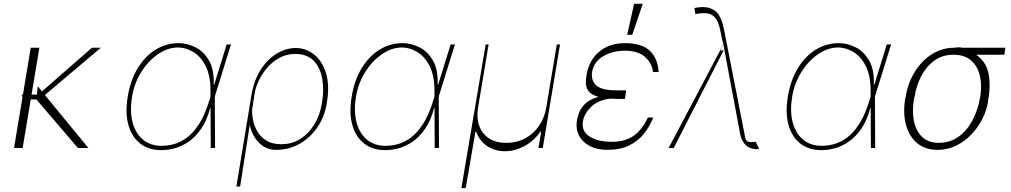

<svg xmlns="http://www.w3.org/2000/svg" viewBox="-20 -780 5330 1012"><path d="M187.5 -528.4 146.3 -281.2H174.4L179 -325.3L201.3 -298.3L464.5 -528.4H511.4L216.6 -279.1L446 0H390.6L171.9 -255.7H142L99.4 0H54L98.4 -267L93.8 -281.2H100.9L142 -528.4Z M828.1 11.4Q761.4 10.7 717.3 -24.7Q673.3 -60 656.2 -123.4Q639.2 -186.8 653.4 -271.3Q666.9 -355.1 704.7 -418.5Q742.5 -481.9 798.5 -517.2Q854.4 -552.6 921.9 -552.6Q966.6 -552.6 1010.3 -530.7Q1054 -508.9 1081.7 -460.8Q1109.4 -412.6 1106.5 -333.8H1109L1174.7 -545.5H1197.4L1112.2 -271.3L1113.6 0H1090.9L1089.8 -211.6H1088.1Q1070.7 -145.6 1040.8 -102.1Q1011 -58.6 974.6 -33.6Q938.2 -8.5 900.2 1.6Q862.2 11.7 828.1 11.4ZM1089.5 -271V-302.6Q1089.5 -382.1 1063.7 -432.4Q1038 -482.6 998.4 -506.2Q958.8 -529.8 917.6 -529.8Q877.1 -529.8 837.7 -509.4Q798.3 -489 764.9 -453.3Q731.5 -417.6 708.1 -370.9Q684.7 -324.2 676.1 -271.3Q663.4 -196 678.3 -137.3Q693.2 -78.5 732.6 -44.9Q772 -11.4 832.4 -11.4Q862.2 -11.4 895.8 -20.1Q929.3 -28.8 963.1 -53.1Q996.8 -77.4 1027.2 -123.2Q1057.5 -169 1081 -242.9Z M1225.9 203.1 1293.7 -207.7Q1294.4 -214.5 1295.5 -221.6H1295.8L1304 -271.3Q1317.5 -355.8 1354.2 -412.6Q1391 -469.5 1439.8 -498.2Q1488.6 -527 1538.4 -527Q1592.3 -527 1635.3 -492.9Q1678.3 -458.8 1698.2 -394.9Q1718 -331 1703.1 -241.5L1701.7 -231.5Q1690.3 -164.1 1653.2 -109.4Q1616.1 -54.7 1559.8 -22.4Q1503.6 9.9 1434.7 9.9Q1383.5 9.9 1346.1 -26.5Q1308.6 -62.9 1296.5 -122.2L1245.7 203.1ZM1308.9 -202.4Q1307.9 -174.7 1314.6 -143.3Q1321.4 -111.9 1338.8 -83.6Q1356.2 -55.4 1386.5 -37.6Q1416.9 -19.9 1463.1 -19.9Q1518.5 -19.9 1562.7 -47.6Q1606.9 -75.3 1636.2 -123.2Q1665.5 -171.2 1676.1 -231.5L1677.6 -241.5Q1688.9 -310.4 1677.9 -368.3Q1666.9 -426.1 1632.1 -460.9Q1597.3 -495.7 1536.9 -495.7Q1489 -495.7 1451.2 -474.4Q1413.4 -453.1 1386 -420.3Q1358.7 -387.4 1342.7 -352.1Q1326.7 -316.8 1322.4 -288.4Z M2008.5 11.4Q1941.8 10.7 1897.7 -24.7Q1853.7 -60 1836.6 -123.4Q1819.6 -186.8 1833.8 -271.3Q1847.3 -355.1 1885.1 -418.5Q1922.9 -481.9 1978.9 -517.2Q2034.8 -552.6 2102.3 -552.6Q2147 -552.6 2190.7 -530.7Q2234.4 -508.9 2262.1 -460.8Q2289.8 -412.6 2286.9 -333.8H2289.4L2355.1 -545.5H2377.8L2292.6 -271.3L2294 0H2271.3L2270.2 -211.6H2268.5Q2251.1 -145.6 2221.2 -102.1Q2191.4 -58.6 2155 -33.6Q2118.6 -8.5 2080.6 1.6Q2042.6 11.7 2008.5 11.4ZM2269.9 -271V-302.6Q2269.9 -382.1 2244.1 -432.4Q2218.4 -482.6 2178.8 -506.2Q2139.2 -529.8 2098 -529.8Q2057.5 -529.8 2018.1 -509.4Q1978.7 -489 1945.3 -453.3Q1911.9 -417.6 1888.5 -370.9Q1865.1 -324.2 1856.5 -271.3Q1843.8 -196 1858.7 -137.3Q1873.6 -78.5 1913 -44.9Q1952.4 -11.4 2012.8 -11.4Q2042.6 -11.4 2076.2 -20.1Q2109.7 -28.8 2143.5 -53.1Q2177.2 -77.4 2207.6 -123.2Q2237.9 -169 2261.4 -242.9Z M2411.9 211.6 2539.8 -545.5H2555.4L2500 -214.5Q2486.5 -131 2526.6 -79Q2566.8 -27 2649.1 -27Q2703.8 -27 2748 -50.8Q2792.3 -74.6 2821.2 -116.8Q2850.1 -159.1 2859.4 -214.5L2914.8 -545.5H2931.8L2840.9 0H2818.2L2832.4 -85.2H2828.1Q2791.5 -34.4 2741.3 -8.5Q2691.1 17.4 2640.6 17Q2591.3 17.4 2550.1 -8.5Q2508.9 -34.4 2490.1 -85.2H2485.8L2434.7 211.6Z M3274.1 -258.5H3235.8Q3213.8 -258.5 3194.6 -259.9Q3131.4 -252.1 3095.2 -216.3Q3058.9 -180.4 3052.6 -140.6Q3043.7 -89.1 3087.2 -60.9Q3130.7 -32.7 3204.5 -32.7Q3274.1 -32.7 3319.1 -63.7Q3364 -94.8 3394.9 -160.5H3423.3Q3404.5 -113.3 3373.6 -74.6Q3342.7 -35.9 3295.6 -13Q3248.6 9.9 3181.8 9.9Q3127.1 9.9 3088.2 -10.5Q3049.4 -30.9 3031.4 -66.6Q3013.5 -102.3 3021.3 -147.7Q3023.8 -162.6 3032.3 -186.3Q3040.8 -209.9 3064.1 -233Q3087.4 -256 3134.2 -269.5Q3095.2 -280.9 3081.5 -300.4Q3067.8 -320 3068 -342.2Q3068.2 -364.3 3071.4 -383.9Q3072.1 -387.4 3072.4 -389.2Q3085.9 -464.5 3139.6 -508.5Q3193.2 -552.6 3274.1 -552.6Q3362.9 -552.6 3405 -512.4Q3447.1 -472.3 3451.7 -400.6H3421.9Q3416.2 -447.8 3379.6 -480.1Q3343 -512.4 3274.1 -512.8Q3206.7 -512.4 3158.2 -483Q3109.7 -453.5 3100.9 -400.6Q3094.1 -356.9 3122.5 -330.4Q3150.9 -304 3225.9 -304H3279.8ZM3285.5 -596.6 3322.4 -759.9H3367.9L3312.5 -596.6Z M3960.2 5.7Q3946.7 5.3 3929.5 -2.1Q3912.3 -9.6 3897.9 -30.5Q3883.5 -51.5 3877.8 -92.3L3792.6 -546.2L3775.9 -514.2H3794L3531.2 0H3504.3L3775.9 -514.2H3774.1L3792.3 -547.2L3786.9 -576.7L3791.2 -546.9L3775.6 -623.6Q3765.6 -670.1 3747.3 -689.3Q3729 -708.5 3703.3 -710.2Q3677.6 -712 3644.9 -706L3640.6 -737.2Q3636 -736.9 3650.7 -739.7Q3665.5 -742.5 3684.7 -742.9Q3725.9 -742.5 3753.6 -719.3Q3781.2 -696 3795.5 -627.8L3806.5 -572.4L3812.5 -583.8L3806.5 -572.1L3907.7 -55.4Q3907.7 -56.1 3909.1 -49.9Q3910.5 -43.7 3916.9 -37.3Q3923.3 -30.9 3937.5 -31.2Q3941.1 -30.9 3948.5 -31.4Q3956 -32 3960.2 -32.3Q3962.7 -32.7 3963.1 -32.7L3981.5 4.3Q3978 4.6 3975.3 5.1Q3972.7 5.7 3970.5 6Q3962 7.1 3960.2 5.7ZM3806.5 -572.1V-572.4L3792.3 -547.2L3792.6 -546.2ZM3907.7 -55.4Q3907.7 -55.4 3907.7 -55.4Z M4307.5 11.4Q4240.8 10.7 4196.7 -24.7Q4152.7 -60 4135.7 -123.4Q4118.6 -186.8 4132.8 -271.3Q4146.3 -355.1 4184.1 -418.5Q4221.9 -481.9 4277.9 -517.2Q4333.8 -552.6 4401.3 -552.6Q4446 -552.6 4489.7 -530.7Q4533.4 -508.9 4561.1 -460.8Q4588.8 -412.6 4585.9 -333.8H4588.4L4654.1 -545.5H4676.8L4591.6 -271.3L4593 0H4570.3L4569.2 -211.6H4567.5Q4550.1 -145.6 4520.2 -102.1Q4490.4 -58.6 4454 -33.6Q4417.6 -8.5 4379.6 1.6Q4341.6 11.7 4307.5 11.4ZM4568.9 -271V-302.6Q4568.9 -382.1 4543.1 -432.4Q4517.4 -482.6 4477.8 -506.2Q4438.2 -529.8 4397 -529.8Q4356.5 -529.8 4317.1 -509.4Q4277.7 -489 4244.3 -453.3Q4210.9 -417.6 4187.5 -370.9Q4164.1 -324.2 4155.5 -271.3Q4142.8 -196 4157.7 -137.3Q4172.6 -78.5 4212 -44.9Q4251.4 -11.4 4311.8 -11.4Q4341.6 -11.4 4375.2 -20.1Q4408.7 -28.8 4442.5 -53.1Q4476.2 -77.4 4506.6 -123.2Q4536.9 -169 4560.4 -242.9Z M4750.7 -258.5 4753.6 -269.9Q4765.6 -342.7 4801.7 -401.3Q4837.7 -459.9 4891.7 -494.1Q4945.7 -528.4 5010.7 -528.4Q5033.4 -532.7 5052.6 -528.4H5279.1L5273.4 -491.5H5124.6Q5177.2 -455.3 5190 -394.5Q5202.8 -333.8 5188.2 -248.6L5186.8 -238.6Q5179.3 -195.3 5157 -151.5Q5134.6 -107.6 5099.6 -71Q5064.6 -34.4 5019.7 -12.3Q4974.8 9.9 4922.6 9.9Q4856.5 9.9 4814.1 -25.6Q4771.7 -61.1 4755.3 -122Q4739 -182.9 4750.7 -258.5ZM4800.4 -269.9 4797.6 -258.5Q4786.9 -197.8 4796.7 -144.9Q4806.5 -92 4839 -59.7Q4871.4 -27.3 4928.3 -27Q4988.3 -27.3 5032.7 -59.7Q5077.1 -92 5105.3 -144.9Q5133.5 -197.8 5144.2 -258.5L5147 -269.9Q5156.2 -328.8 5145.1 -379.3Q5133.9 -429.7 5099.6 -460.6Q5065.3 -491.5 5005 -491.5Q4947.4 -491.5 4904.8 -460.6Q4862.2 -429.7 4835.9 -379.3Q4809.7 -328.8 4800.4 -269.9Z"/></svg>

Font: Inter Thin  BETA
Style: Italic
Weight: 100
Italic angle: -9.39999°
Designer: Rasmus Andersson
Foundry: rsms
Version: Version 3.011;git-f93a4a705